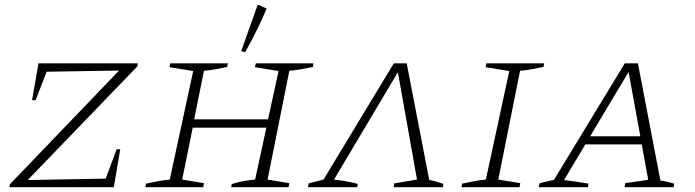

<svg xmlns="http://www.w3.org/2000/svg" viewBox="-20 -783 2908 803"><path d="M555 -506 96 -30 422 -36 468 -159H483L456 0H20L21 -12L478 -488L175 -483L129 -364H114L141 -518H556Z M588 0 591 -15Q618 -21 642.5 -25.5Q667 -30 690 -32L788 -486L689 -502L692 -518H933L930 -503Q896 -496 876.5 -492.5Q857 -489 833 -487L792 -284H1101L1145 -486L1046 -502L1050 -518H1291L1289 -503Q1258 -497 1236 -493Q1214 -489 1190 -487L1099 -32L1190 -17L1187 0H947L949 -13Q973 -21 998 -25.5Q1023 -30 1047 -32L1094 -249H786L742 -32L833 -17L830 0ZM1005 -564 989 -570 1056 -758 1061 -763 1095 -747Q1078 -706 1055.5 -660Q1033 -614 1005 -564Z M1681 -518 1775 -31Q1804 -25 1834 -14L1833 0H1627L1629 -16L1724 -32L1644 -481L1377 -32Q1431 -26 1476 -14L1474 0H1268L1271 -16L1333 -32L1627 -518Z M1910 0 1913 -15Q1940 -21 1964.5 -25.5Q1989 -30 2012 -32L2110 -486L2011 -502L2014 -518H2256L2253 -503Q2222 -497 2201 -493Q2180 -489 2155 -487L2064 -32L2156 -17L2153 0Z M2742 -28Q2757 -26 2772 -22.5Q2787 -19 2799 -15L2798 0H2592L2595 -17L2691 -31L2664 -179H2428L2339 -30Q2364 -27 2389 -23.5Q2414 -20 2441 -15L2439 0H2233L2237 -17L2297 -31L2593 -518H2648ZM2448 -213H2658L2609 -482Z"/></svg>

Font: Piazzolla SC ExtraLight
Style: Italic
Weight: 200
Italic angle: -11.3°
Designer: Juan Pablo del Peral
Foundry: Huerta Tipografica
Version: Version 1.330